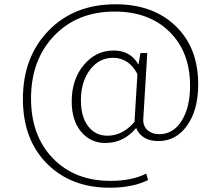

<svg xmlns="http://www.w3.org/2000/svg" viewBox="-20 -724 1029 897"><path d="M472 -56Q403 -56 359 -108.5Q315 -161 315 -250Q315 -353 371.5 -420.5Q428 -488 511 -488Q590 -488 627 -422L636 -476H668L649 -162Q650 -132 671 -114.5Q692 -97 724 -97Q789 -97 828.5 -159.5Q868 -222 868 -323Q868 -481 772 -575.5Q676 -670 516 -670Q341 -670 233 -557Q125 -444 125 -264Q125 -90 227 15.5Q329 121 496 121Q596 121 663 87L672 117Q600 153 493 153Q311 153 199 40Q87 -73 87 -262Q87 -457 206.5 -580.5Q326 -704 520 -704Q695 -704 800.5 -602.5Q906 -501 906 -330Q906 -211 854.5 -138Q803 -65 720 -65Q642 -65 616 -126Q558 -56 472 -56ZM609 -161V-162V-166L622 -378Q582 -454 508 -454Q443 -454 400.5 -398Q358 -342 358 -255Q358 -178 392 -134Q426 -90 482 -90Q553 -90 609 -155V-157Z"/></svg>

Font: Cantarell Light
Style: Regular
Weight: 300
Designer: Dave Crossland, Nikolaus Waxweiler, Florian Fecher, Jacques Le Bailly, Eben Sorkin, Alexei Vanyashin, Alexios Zavras, Em
Version: Version 0.303